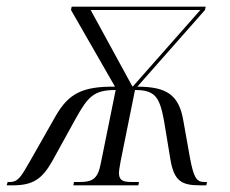

<svg xmlns="http://www.w3.org/2000/svg" viewBox="-64 -556 691 576"><path d="M-44 0H-26C34 0 62 -18 93 -73L163 -200C200 -266 217 -286 283 -286L238 -64C229 -18 212 -10 174 -10H158L156 0H351L353 -10H333C308 -10 295 -13 293 -33C292 -41 295 -55 298 -73L341 -286C402 -286 415 -264 428 -194L447 -79C458 -12 481 0 537 0H555L557 -10H549C525 -10 517 -24 506 -82L486 -194C473 -272 435 -296 348 -296L551 -526L553 -536H151L149 -526L281 -296C184 -297 142 -276 103 -208L28 -76C0 -28 -8 -10 -35 -10H-41ZM333 -297 208 -526H537L335 -297Z"/></svg>

Font: Noto Serif Display SemiCondensed Light
Style: Italic
Weight: 300
Width: 4
Italic angle: -12°
Designer: Monotype Design Team
Foundry: Monotype Imaging Inc.
Version: Version 2.009